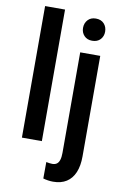

<svg xmlns="http://www.w3.org/2000/svg" viewBox="-103 -807 683 1078"><g transform="rotate(10 238.5 -268.5)"><path d="M177.7 -750V0H64V-750ZM303.2 -528.3H417.5V44.9Q417.5 99.1 401.6 136.7Q385.7 174.3 355 193.8Q324.2 213.4 278.8 213.4Q265.1 213.4 250.2 211.2Q235.4 209 222.2 205.1L222.7 111.3Q231.9 113.3 241.2 114.5Q250.5 115.7 257.8 115.7Q272.9 115.7 283 108.4Q293 101.1 298.1 85.4Q303.2 69.8 303.2 44.9ZM294.9 -666.5Q294.9 -693.8 311.8 -712.2Q328.6 -730.5 357.4 -730.5Q387.2 -730.5 404.1 -712.2Q420.9 -693.8 420.9 -666.5Q420.9 -640.1 404.1 -622.1Q387.2 -604 357.4 -604Q328.6 -604 311.8 -622.1Q294.9 -640.1 294.9 -666.5Z"/></g></svg>

Font: Roboto Condensed Medium
Style: Regular
Weight: 500
Designer: Christian Robertson
Foundry: Google
Version: Version 3.0